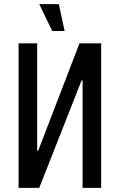

<svg xmlns="http://www.w3.org/2000/svg" viewBox="-20 -910 580 930"><path d="M70 0V-700H160V-180H165L365 -700H470V0H380V-520H375L170 0ZM233 -760 170 -890H265L293 -760Z"/></svg>

Font: Cuprum
Style: Regular
Weight: 400
Designer: Jovanny Lemonad
Foundry: Jovanny Lemonad
Version: Version 3.000